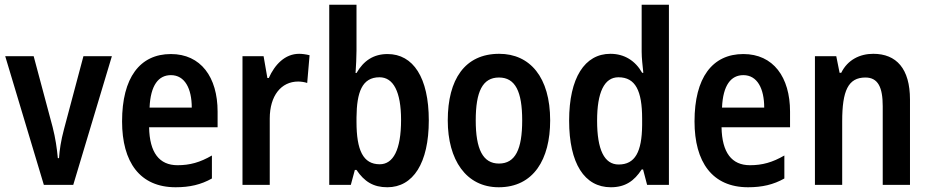

<svg xmlns="http://www.w3.org/2000/svg" viewBox="-20 -780 3924 810"><path d="M165 0H289L452 -543H332L250 -235C237 -187 231 -145 229 -113H224C220 -155 214 -197 202 -244L122 -543H2Z M701 -552C570 -552 495 -452 495 -268C495 -96 570 10 721 10C780 10 828 -1 874 -27V-124C824 -95 781 -83 729 -83C652 -83 611 -136 609 -243H898V-309C898 -455 827 -552 701 -552ZM701 -463C760 -463 789 -406 789 -326H611C615 -421 649 -463 701 -463Z M1242 -553C1182 -553 1139 -507 1114 -451H1108L1092 -543H1003V0H1118V-280C1118 -376 1166 -436 1238 -436C1248 -436 1265 -434 1276 -430L1286 -547C1270 -551 1254 -553 1242 -553Z M1484 -566V-760H1369V0H1460L1477 -63H1484C1517 -14 1555 10 1614 10C1723 10 1789 -92 1789 -272C1789 -453 1723 -552 1615 -552C1556 -552 1514 -524 1484 -472H1480C1482 -502 1484 -539 1484 -566ZM1581 -454C1639 -454 1672 -394 1672 -274C1672 -148 1639 -87 1582 -87C1512 -87 1484 -146 1484 -266V-285C1485 -390 1507 -454 1581 -454Z M2301 -272C2301 -454 2216 -553 2086 -553C1941 -553 1869 -445 1869 -272C1869 -106 1946 10 2084 10C2231 10 2301 -108 2301 -272ZM1987 -272C1987 -394 2016 -453 2085 -453C2154 -453 2183 -394 2183 -272C2183 -150 2154 -90 2085 -90C2017 -90 1987 -151 1987 -272Z M2557 10C2618 10 2656 -17 2687 -65H2693L2710 0H2802V-760H2687V-562C2687 -534 2691 -504 2694 -473H2689C2660 -524 2614 -553 2555 -553C2447 -553 2381 -452 2381 -271C2381 -90 2446 10 2557 10ZM2590 -86C2529 -86 2499 -149 2499 -271C2499 -390 2529 -454 2589 -454C2661 -454 2689 -397 2689 -279V-252C2688 -139 2659 -86 2590 -86Z M3116 -552C2985 -552 2910 -452 2910 -268C2910 -96 2985 10 3136 10C3195 10 3243 -1 3289 -27V-124C3239 -95 3196 -83 3144 -83C3067 -83 3026 -136 3024 -243H3313V-309C3313 -455 3242 -552 3116 -552ZM3116 -463C3175 -463 3204 -406 3204 -326H3026C3030 -421 3064 -463 3116 -463Z M3664 -553C3608 -553 3556 -528 3529 -473H3522L3508 -543H3418V0H3533V-268C3533 -397 3558 -453 3631 -453C3684 -453 3704 -412 3704 -332V0H3819V-360C3819 -490 3762 -553 3664 -553Z"/></svg>

Font: Noto Sans Telugu Condensed SemiBold
Style: Regular
Weight: 600
Width: 3
Designer: Jelle Bosma - Monotype Design Team
Foundry: Monotype Imaging Inc.
Version: Version 2.005